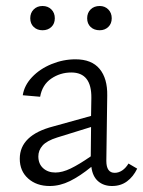

<svg xmlns="http://www.w3.org/2000/svg" viewBox="-20 -617 479 641"><path d="M438 -54Q425 -27 404 -11.5Q383 4 354 4Q326 4 307.5 -12Q289 -28 285 -60Q247 -29 213.5 -12.5Q180 4 146 4Q102 4 74 -21Q46 -46 46 -87Q46 -166 158 -195L284 -230L285 -290Q286 -375 218 -375Q181 -375 151 -354.5Q121 -334 114 -294L56 -299Q61 -332 87 -359.5Q113 -387 152 -403Q191 -419 232 -419Q286 -419 312.5 -387Q339 -355 338 -298L335 -80Q335 -40 363 -40Q376 -40 388 -48Q400 -56 409 -71ZM165 -41Q188 -41 216 -54.5Q244 -68 283 -95L284 -193L171 -158Q136 -147 122 -131Q108 -115 108 -95Q108 -70 124 -55.5Q140 -41 165 -41ZM81 -556Q81 -574 92.5 -585.5Q104 -597 122 -597Q140 -597 151.5 -585.5Q163 -574 163 -556Q163 -538 151.5 -527Q140 -516 122 -516Q104 -516 92.5 -527Q81 -538 81 -556ZM271 -556Q271 -574 282.5 -585.5Q294 -597 313 -597Q330 -597 341.5 -585.5Q353 -574 353 -556Q353 -538 341.5 -527Q330 -516 313 -516Q294 -516 282.5 -527Q271 -538 271 -556Z"/></svg>

Font: Ysabeau Semilight
Style: Regular
Weight: 300
Designer: Christian Thalmann (Catharsis Fonts)
Version: Version 0.003